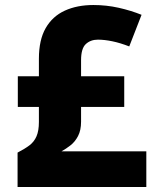

<svg xmlns="http://www.w3.org/2000/svg" viewBox="-20 -745 624 765"><path d="M352 -725Q404 -725 453 -714Q502 -703 544 -686L495 -560Q459 -574 427.5 -580.5Q396 -587 370 -587Q341 -587 322 -569.5Q303 -552 303 -505V-441H475V-319H303V-260Q303 -226 291 -203Q279 -180 261 -166Q243 -152 225 -142H563V0H50V-137Q79 -152 97.5 -166Q116 -180 125.5 -202Q135 -224 135 -259V-319H51V-441H135V-511Q135 -586 162 -633Q189 -680 238 -702.5Q287 -725 352 -725Z"/></svg>

Font: Noto Sans Hebrew Thin ExtraBold
Style: Regular
Weight: 800
Version: Version 3.001